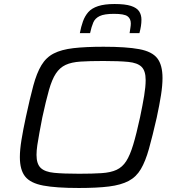

<svg xmlns="http://www.w3.org/2000/svg" viewBox="-20 -929 879 957"><path d="M373 8Q260 8 196 -4Q132 -16 105.5 -49Q79 -82 79 -146Q79 -182 87 -231.5Q95 -281 109 -346Q129 -439 146 -502Q163 -565 186.5 -604Q210 -643 248 -662.5Q286 -682 346 -689Q406 -696 496 -696Q610 -696 674 -684Q738 -672 764 -638.5Q790 -605 790 -540Q790 -503 782.5 -455Q775 -407 761 -342Q740 -250 722.5 -187.5Q705 -125 682 -86Q659 -47 621 -27Q583 -7 523.5 0.5Q464 8 373 8ZM374 -63Q441 -63 486.5 -66Q532 -69 561 -82.5Q590 -96 609 -125.5Q628 -155 644 -208Q660 -261 678 -344Q691 -406 698.5 -451.5Q706 -497 706 -530Q706 -576 685.5 -596Q665 -616 619 -620.5Q573 -625 495 -625Q426 -625 381 -622Q336 -619 307 -605.5Q278 -592 258.5 -562.5Q239 -533 224 -480Q209 -427 191 -344Q183 -302 176.5 -267.5Q170 -233 166 -205.5Q162 -178 162 -157Q162 -112 183 -92Q204 -72 250.5 -67.5Q297 -63 374 -63ZM378 -764Q384 -796 393.5 -822.5Q403 -849 420 -868.5Q437 -888 469 -898.5Q501 -909 551 -909Q604 -909 633 -899.5Q662 -890 673.5 -872.5Q685 -855 685 -831Q685 -815 682.5 -799Q680 -783 675 -764H626Q628 -778 630 -790.5Q632 -803 632 -812Q632 -836 615.5 -848Q599 -860 548 -860Q500 -860 477 -849Q454 -838 445 -817Q436 -796 429 -764Z"/></svg>

Font: Saira Expanded
Style: Italic
Weight: 400
Width: 7
Italic angle: -12°
Designer: Hector Gatti with collaboration of the Omnibus-Type team
Foundry: Omnibus-Type
Version: Version 1.101